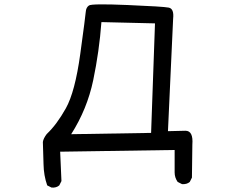

<svg xmlns="http://www.w3.org/2000/svg" viewBox="-20 -719 1040 868"><path d="M212.9 128.9 193.4 119.1Q177.7 74.2 176.8 23.4Q175.8 -27.3 173.8 -77.1Q175.8 -92.8 191.4 -113.3Q236.3 -155.3 277.8 -229.5Q319.3 -303.7 342.8 -474.6Q366.2 -645.5 367.7 -665.5Q369.1 -685.5 382.3 -694.3Q395.5 -703.1 556.6 -696.3Q717.8 -689.5 742.7 -684.6Q767.6 -679.7 762.7 -634.8L739.3 -126L818.4 -127.9Q854.5 -127.9 849.6 -65.4L847.7 84L837.9 103.5Q824.2 115.2 802.7 113.3L783.2 103.5Q769.5 84 769.5 60.5V-41L252 -33.2L257.8 99.6L248 119.1Q234.4 130.9 212.9 128.9ZM663.1 -118.2 680.7 -613.3 438.5 -619.1Q428.7 -487.3 401.4 -356.4Q374 -225.6 301.8 -112.3Z"/></svg>

Font: NaikaiFont
Style: Regular
Weight: 400
Version: Version 1.67